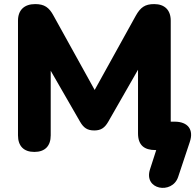

<svg xmlns="http://www.w3.org/2000/svg" viewBox="-20 -734 957 939"><path d="M851 132 908 -39C929 -100 899 -139 834 -139H815V-633C815 -685 785 -714 734 -714C689 -714 667 -698 644 -657L443 -294L242 -657C220 -698 197 -714 152 -714C99 -714 68 -685 68 -633V-72C68 -20 96 9 148 9C200 9 228 -20 228 -72V-388L372 -138C389 -109 407 -96 441 -96C474 -96 492 -109 509 -138L655 -393V-82C655 -24 685 0 741 0H744L714 93C680 195 822 218 851 132Z"/></svg>

Font: SN Pro Heavy
Style: Regular
Weight: 800
Designer: Tobias Whetton
Foundry: Supernotes
Version: Version 1.001;Glyphs 3.2 (3249)